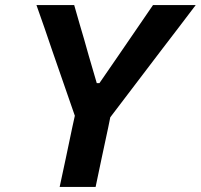

<svg xmlns="http://www.w3.org/2000/svg" viewBox="-20 -733 788 753"><path d="M214 0Q226.5 -57.5 238 -112Q249.5 -166 263.5 -233.5L273.5 -279L184.5 -535.5Q169 -580 155.5 -620.5Q141.5 -660.5 123 -713H271Q283.5 -669.5 292.5 -638Q301.5 -606.5 310 -578.5Q318 -550.5 327.5 -516.5L359.5 -407H370L443 -513Q467 -549 487.5 -578Q507.5 -607 529.2 -638.8Q551 -670.5 580 -713H747.5Q713.5 -668.5 679.5 -623.5Q645 -578.5 612.5 -536L412.5 -273L404.5 -233.5Q390 -166 378.5 -112Q367 -58 355 0Z"/></svg>

Font: Heraclito SemiBold
Style: Italic
Weight: 600
Italic angle: -12°
Designer: Kostas Bartsokas (font) & Cristiano Sobral (main changes)
Foundry: Kostas Bartsokas (font) & Cristiano Sobral (main changes)
Version: Version 1.00;July 8, 2020;FontCreator 13.0.0.2655 64-bit